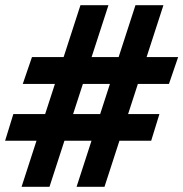

<svg xmlns="http://www.w3.org/2000/svg" viewBox="-22 -720 707 740"><path d="M500.1 -700H607.9L380.7 0H273.1ZM29.4 -280.3H592.4L560.7 -177.6H-2.3ZM288.1 -700H396L168.7 0H61.1ZM101.2 -500H664.6L629.2 -396.6H65.8Z"/></svg>

Font: Oak Sans Light Italic
Style: Regular
Weight: 400
Italic angle: -9.5°
Foundry: Erik Kennedy, Walven
Version: Version 1.000;Glyphs 3.1.2 (3151)